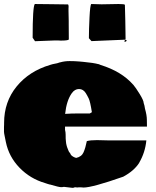

<svg xmlns="http://www.w3.org/2000/svg" viewBox="-25 -905 766 943"><path d="M270 -598.6Q292 -605 316.9 -605Q341.8 -605 364.3 -603L384.8 -601.1Q433.1 -596.7 459 -589.8V-590.3L469.2 -585.9Q571.8 -554.2 628.9 -489.3V-489.7Q642.1 -474.1 661.4 -442.6Q680.7 -411.1 680.7 -398.9L684.6 -385.7L687 -371.6Q696.3 -338.9 696.3 -316.9Q696.3 -294.9 696.8 -283.2H294.4V-267.1Q297.4 -255.9 297.4 -243.7Q297.4 -231.4 297.6 -224.4Q297.9 -217.3 298.8 -210.7Q299.8 -204.1 300 -200Q300.3 -195.8 302.2 -190.2Q304.2 -184.6 304.4 -182.6Q304.7 -180.7 307.4 -174.8Q310.1 -168.9 311.8 -163.8Q313.5 -158.7 318.4 -153.8V-154.3L323.7 -144Q333 -133.8 349.1 -129.4Q376 -135.3 385.5 -157.2Q395 -179.2 401.4 -211.9Q418.9 -216.8 451.2 -216.8L513.7 -215.3H693.8Q688 -155.8 658.7 -106H659.2Q633.8 -65.9 580.1 -37.1Q428.2 16.1 385.3 16.1Q377.4 16.1 372.6 15.1H361.3L356.9 15.6H352.5Q348.6 15.6 342.8 14.6Q337.9 17.6 331.1 17.6L288.6 12.7Q285.2 14.2 274.7 14.2Q264.2 14.2 219.7 1V1.5L208 -2L196.3 -5.9Q123 -27.3 70.8 -81.3Q18.6 -135.3 3.9 -207Q2.4 -215.8 -1.5 -233.6Q-5.4 -251.5 -5.4 -257.8V-281.2Q-5.4 -289.6 -4.9 -293.9V-301.3Q-4.9 -404.8 56.6 -480.2Q118.2 -555.7 221.7 -586.4L233.4 -589.8Q259.3 -594.2 270.5 -599.1ZM416 -347.7 426.3 -354Q418 -406.7 410.6 -421.6Q403.3 -436.5 396.5 -447.3Q383.8 -467.8 363 -467.8Q342.3 -467.8 327.6 -447.3Q301.8 -411.1 294.9 -345.7Q326.2 -347.7 352.5 -347.7ZM474.1 -883.8 557.1 -885.3Q586.9 -885.3 588.4 -881.3Q590.8 -807.1 591.8 -714.4Q590.3 -711.4 590.3 -709.5L586.9 -710L424.3 -703.1L411.6 -717.3Q411.6 -758.8 414.6 -819.1Q417.5 -879.4 423.3 -885.3Q450.2 -883.8 474.1 -883.8ZM411.6 -716.8V-717.3ZM589.8 -709 596.7 -708.5Q596.7 -700.2 589.8 -700.2Q586.9 -700.2 585 -702.1ZM311.5 -850.1 312.5 -802.2V-787.1Q312.5 -733.9 313 -710.9Q308.1 -705.6 273.4 -705.6L263.2 -706.1H238.3L147 -702.6Q136.7 -717.8 135.3 -719.7Q135.3 -873 146 -885.3Q163.6 -884.8 220.5 -884.5Q277.3 -884.3 308.6 -883.3Q312 -882.3 312 -871.1L311.5 -865.7Z"/></svg>

Font: Bowlby One
Style: Regular
Weight: 400
Designer: vernon adams
Foundry: vernon adams
Version: Version 1.000